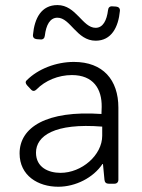

<svg xmlns="http://www.w3.org/2000/svg" viewBox="-20 -710 550 742"><path d="M202.1 -641.6C252 -641.6 276.4 -552.7 349.6 -552.7C411.1 -552.7 437.5 -605.5 443.4 -668C444.3 -677.7 438.5 -683.6 428.7 -684.6L414.1 -685.5C404.3 -686.5 398.4 -680.7 397.5 -670.9C392.6 -630.9 377.9 -602.5 349.6 -602.5C298.8 -602.5 274.4 -690.4 202.1 -690.4C139.6 -690.4 113.3 -639.6 107.4 -575.2C106.4 -565.4 112.3 -559.6 122.1 -558.6L136.7 -557.6C146.5 -556.6 152.3 -562.5 153.3 -572.3C158.2 -613.3 172.9 -641.6 202.1 -641.6ZM265.6 -470.7C196.3 -470.7 127 -443.4 84 -400.4C77.1 -394.5 78.1 -387.7 85 -379.9L99.6 -364.3C106.4 -356.4 114.3 -357.4 121.1 -364.3C154.3 -398.4 205.1 -419.9 257.8 -419.9C340.8 -419.9 374 -366.2 373 -296.9L372.1 -269.5C159.2 -284.2 55.7 -217.8 55.7 -117.2C55.7 -31.2 127 11.7 205.1 11.7C272.5 11.7 340.8 -23.4 376 -76.2H377.9L383.8 -14.6C384.8 -4.9 390.6 0 400.4 0H421.9C431.6 0 437.5 -5.9 437.5 -15.6V-293.9C437.5 -401.4 377.9 -470.7 265.6 -470.7ZM213.9 -42C168 -42 119.1 -62.5 119.1 -120.1C119.1 -184.6 190.4 -235.4 375 -220.7V-185.5C375 -110.4 295.9 -42 213.9 -42Z"/></svg>

Font: Ed Sans Neue Light
Style: Regular
Weight: 300
Designer: Stephen Hutchings
Version: Version 1.004;PS 001.004;hotconv 1.0.88;makeotf.lib2.5.64775